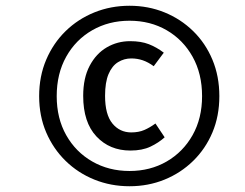

<svg xmlns="http://www.w3.org/2000/svg" viewBox="-20 -768 850 667"><path d="M430 -748Q495 -748 551.5 -725Q608 -702 651 -660Q694 -618 718 -560.5Q742 -503 742 -434Q742 -365 718 -308Q694 -251 651 -209Q608 -167 551.5 -144Q495 -121 430 -121Q365 -121 308 -144Q251 -167 208 -209Q165 -251 140.5 -308Q116 -365 116 -434Q116 -503 140.5 -560.5Q165 -618 208 -660Q251 -702 308 -725Q365 -748 430 -748ZM432 -625Q470 -625 497 -614.5Q524 -604 549 -585L514 -538Q495 -552 476 -558.5Q457 -565 436 -565Q411 -565 390 -552Q369 -539 357 -510.5Q345 -482 345 -435Q345 -370 370.5 -339Q396 -308 436 -308Q462 -308 481.5 -316.5Q501 -325 520 -339L552 -291Q531 -272 502.5 -258.5Q474 -245 433 -245Q361 -245 315 -294Q269 -343 269 -435Q269 -497 291.5 -539.5Q314 -582 351 -603.5Q388 -625 432 -625ZM430 -696Q358 -696 300.5 -663Q243 -630 210 -571Q177 -512 177 -434Q177 -357 210 -298.5Q243 -240 300.5 -207Q358 -174 430 -174Q502 -174 559 -207Q616 -240 649 -298.5Q682 -357 682 -434Q682 -512 649 -571Q616 -630 559 -663Q502 -696 430 -696Z"/></svg>

Font: Fira Sans Variable
Style: Italic
Weight: 397
Italic angle: -8°
Designer: Carrois Corporate & Edenspiekermann AG
Foundry: Carrois Corporate GbR & Edenspiekermann AG
Version: Version 4.202